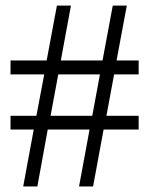

<svg xmlns="http://www.w3.org/2000/svg" viewBox="-20 -675 540 695"><path d="M481.9 -255.9V-206.1H355L316.9 0H266.1L304.2 -206.1H152.8L115.2 0H64L102.1 -206.1H18.1V-255.9H111.8L140.1 -405.8H18.1V-456.1H148.9L186 -654.8H236.8L200.2 -456.1H351.1L388.2 -654.8H439L401.9 -456.1H481.9V-405.8H393.1L365.2 -255.9ZM163.1 -255.9H314L341.8 -405.8H190.9Z"/></svg>

Font: Times New Roman
Style: Regular
Weight: 400
Designer: Steve Matteson
Foundry: Ascender Corporation
Version: Version 2.00.3